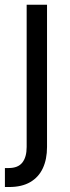

<svg xmlns="http://www.w3.org/2000/svg" viewBox="-33 -565 290 790"><path d="M76.7 -545.5H160.5V39.8Q160.5 90.2 143.3 127.1Q126.1 164.1 91.4 184.3Q56.8 204.5 4.3 204.5Q0 204.5 -4.3 204.5Q-8.5 204.5 -12.8 204.5V126.4Q-8.5 126.4 -5 126.4Q-1.4 126.4 2.8 126.4Q41.2 126.4 58.9 103.9Q76.7 81.3 76.7 39.8Z"/></svg>

Font: InterMG
Style: Regular
Weight: 400
Designer: Rasmus Andersson
Foundry: rsms
Version: Version 3.019;December 26, 2023;FontCreator 15.0.0.2955 64-b